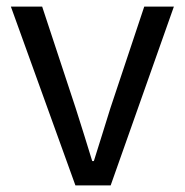

<svg xmlns="http://www.w3.org/2000/svg" viewBox="-20 -563 561 583"><path d="M209 0H316L508 -543H418L315 -234C299 -181 281 -126 265 -74H260C244 -126 227 -181 210 -234L108 -543H13Z"/></svg>

Font: Source Han Sans JP
Style: Regular
Weight: 400
Designer: Ryoko NISHIZUKA 西塚涼子 (kana, bopomofo & ideographs); Paul D. Hunt (Latin, Greek & Cyrillic); Sandoll Communications 산돌커뮤니
Foundry: Adobe
Version: Version 2.004;hotconv 1.0.118;makeotfexe 2.5.65603